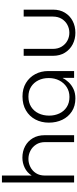

<svg xmlns="http://www.w3.org/2000/svg" viewBox="560 -1330 783 1942"><g transform="rotate(-90 951.0 -358.5)"><path d="M77 0V-730H147V-429Q177 -476 225.5 -499.5Q274 -523 328 -523Q392 -523 443.5 -495.5Q495 -468 525 -417.5Q555 -367 555 -297V0H485V-294Q485 -347 460.5 -384.5Q436 -422 397.5 -442Q359 -462 315 -462Q273 -462 234 -442.5Q195 -423 171 -386Q147 -349 147 -296V0Z M927 13Q850 13 795 -23Q740 -59 711 -119.5Q682 -180 682 -255Q682 -331 714 -391.5Q746 -452 805.5 -487Q865 -522 947 -522Q1026 -522 1083.5 -487Q1141 -452 1172.5 -393Q1204 -334 1204 -260V0H1135V-114H1132Q1118 -84 1090 -54.5Q1062 -25 1021.5 -6Q981 13 927 13ZM942 -47Q998 -47 1041 -74.5Q1084 -102 1108.5 -149.5Q1133 -197 1133 -257Q1133 -316 1110 -362Q1087 -408 1045 -435Q1003 -462 945 -462Q885 -462 842 -434.5Q799 -407 776 -359.5Q753 -312 753 -252Q753 -196 775 -149Q797 -102 839.5 -74.5Q882 -47 942 -47Z M1591 13Q1527 13 1474 -14.5Q1421 -42 1389.5 -93Q1358 -144 1358 -213V-510H1428V-216Q1428 -163 1451.5 -125Q1475 -87 1512 -67.5Q1549 -48 1591 -48Q1634 -48 1671.5 -68Q1709 -88 1732 -125.5Q1755 -163 1755 -216V-510H1825V-213Q1825 -144 1794 -93Q1763 -42 1710 -14.5Q1657 13 1591 13Z"/></g></svg>

Font: MuseoModerno Thin Light
Style: Regular
Weight: 300
Version: Version 1.003